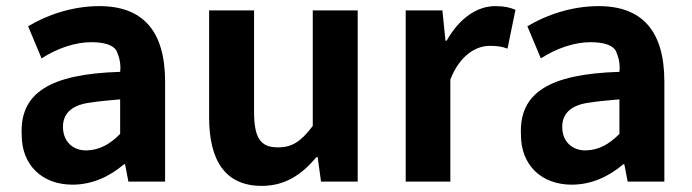

<svg xmlns="http://www.w3.org/2000/svg" viewBox="-20 -594 2264 628"><path d="M217 10C281 10 338 -16 386 -57H389L400 0H520V-327C520 -492 448 -574 305 -574C217 -574 133 -545 72 -508L116 -403C167 -436 226 -456 278 -456C321 -456 348 -447 360 -430C371 -407 376 -383 373 -359C141 -352 44 -289 51 -152C51 -55 117 10 217 10ZM262 -102C219 -102 187 -130 186 -177C185 -217 208 -249 272 -258C304 -263 338 -266 373 -269V-156C338 -121 305 -103 262 -102Z M836 14C913 14 967 -23 1015 -80H1019L1030 0H1150V-560H1003V-182C964 -131 936 -112 889 -112C833 -112 811 -141 811 -229V-560H664V-210C664 -70 716 14 836 14Z M1307 0H1453V-334C1485 -415 1538 -444 1582 -444C1605 -444 1621 -442 1640 -435L1666 -562C1649 -569 1631 -574 1600 -574C1540 -574 1482 -534 1441 -461H1437L1427 -560H1307Z M1850 10C1914 10 1971 -16 2019 -57H2022L2033 0H2153V-327C2153 -492 2081 -574 1938 -574C1850 -574 1766 -545 1705 -508L1749 -403C1800 -436 1859 -456 1911 -456C1954 -456 1981 -447 1993 -430C2004 -407 2009 -383 2006 -359C1774 -352 1677 -289 1684 -152C1684 -55 1750 10 1850 10ZM1895 -102C1852 -102 1820 -130 1819 -177C1818 -217 1841 -249 1905 -258C1937 -263 1971 -266 2006 -269V-156C1971 -121 1938 -103 1895 -102Z"/></svg>

Font: Spoqa Han Sans Neo Bold
Style: Bold
Weight: 700
Designer: [Spoqa Han Sans Neo] Dong-huui Kim  Younghwa Kang  Yujin Lee  [Noto Sans] Ryoko NISHIZUKA  (kana & ideographs); Paul D. 
Foundry: Spoqa (http://www.spoqa-han-sans.com)
Version: Version 1.000